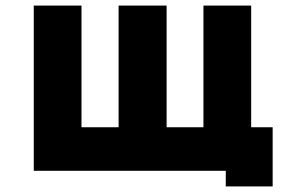

<svg xmlns="http://www.w3.org/2000/svg" viewBox="-20 -548 1040 688"><path d="M789 64V120H957V-92H880V-528H709V-92H577V-528H405V-92H272V-528H101V64Z"/></svg>

Font: LINE Seed JP_OTF ExtraBold
Style: Regular
Weight: 800
Designer: LY Corporation & Fontrix & Fontworks
Version: Version 1.013